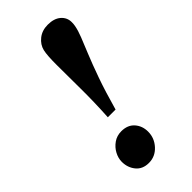

<svg xmlns="http://www.w3.org/2000/svg" viewBox="-241 -797 857 857"><g transform="rotate(-45 188.0 -368.0)"><path d="M158.2 -264.2Q163.6 -356.4 162.8 -440.9Q162.1 -525.4 161.9 -588.1Q161.6 -650.9 168 -678.2Q174.8 -706.5 199.7 -726.3Q224.6 -746.1 260.7 -746.1Q300.3 -746.1 322.5 -726.8Q344.7 -707.5 344.7 -678.2Q344.7 -666.5 342.8 -656.2Q338.4 -631.8 326.2 -601.1Q314 -570.3 295.9 -526.4Q277.8 -482.4 255.1 -418.7Q232.4 -355 207 -264.2ZM61.5 -79.6Q61.5 -102.5 73.5 -125Q85.4 -147.5 106.9 -162.6Q128.4 -177.7 156.7 -177.7Q196.3 -177.7 218.3 -152.8Q240.2 -127.9 240.2 -91.8Q240.2 -51.3 212.2 -20.8Q184.1 9.8 144 9.8Q104.5 9.8 83 -16.6Q61.5 -43 61.5 -79.6Z"/></g></svg>

Font: Gelasio
Style: Bold Italic
Weight: 700
Italic angle: -8.5°
Designer: Eben Sorkin
Foundry: Eben Sorkin
Version: Version 1.008